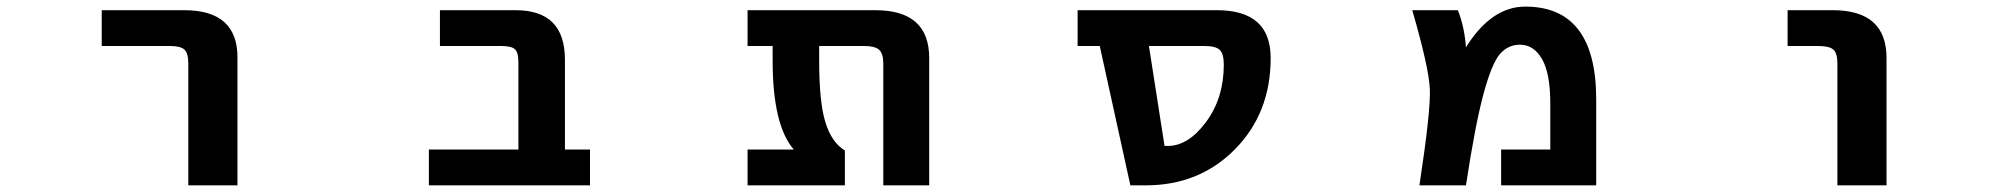

<svg xmlns="http://www.w3.org/2000/svg" viewBox="-20 -554 6040 576"><path d="M285.2 -416V-523.4H533.2Q693.4 -523.4 692.4 -379.9V2H544.9V-363.3Q544.9 -394.5 533.2 -405.3Q521.5 -416 489.3 -416Z M1535.2 -367.2Q1535.2 -397.5 1524.4 -406.7Q1513.7 -416 1483.4 -416H1299.8V-523.4H1527.3Q1673.8 -523.4 1674.8 -377V-105.5H1750V2H1266.6V-105.5H1535.2Z M2767.6 2H2629.9V-363.3Q2629.9 -393.6 2617.2 -404.8Q2604.5 -416 2572.3 -416H2437.5V-372.1Q2437.5 -248 2456.1 -187.5Q2474.6 -127 2514.6 -102.5V2H2222.7V-105.5H2361.3Q2297.9 -178.7 2297.9 -372.1V-416H2222.7V-523.4H2606.4Q2767.6 -523.4 2767.6 -379.9Z M3426.8 -416 3473.6 -116.2H3483.4Q3544.9 -116.2 3598.1 -188Q3651.4 -259.8 3651.4 -360.4Q3651.4 -392.6 3639.2 -404.3Q3627 -416 3593.8 -416ZM3279.3 -416H3212.9V-523.4H3630.9Q3792 -523.4 3792 -379.9Q3792 -214.8 3685.1 -106.4Q3578.1 2 3418 2H3371.1Z M4377.9 -412.1Q4454.1 -534.2 4555.7 -534.2Q4768.6 -534.2 4768.6 -255.9V2H4483.4V-105.5H4630.9V-243.2Q4630.9 -334 4606 -377Q4581.1 -419.9 4540 -419.9Q4503.9 -419.9 4479.5 -391.6Q4455.1 -363.3 4430.2 -271Q4405.3 -178.7 4377.9 2H4238.3Q4272.5 -222.7 4269.5 -287.1Q4266.6 -351.6 4216.8 -523.4H4353.5Q4373 -475.6 4377.9 -412.1Z M5342.8 -416V-523.4H5478.5Q5639.6 -523.4 5639.6 -379.9V2H5492.2V-363.3Q5492.2 -394.5 5480 -405.3Q5467.8 -416 5434.6 -416Z"/></svg>

Font: GenEi Gothic M Regular
Style: Bold
Weight: 700
Designer: o_tamon (Modified); [Source Han Sans]
Ryoko NISHIZUKA  (kana & ideographs); Paul D. Hunt (Latin, Greek & Cyrillic); Wenl
Version: Version 1.1a;Original Version 1.004